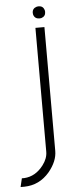

<svg xmlns="http://www.w3.org/2000/svg" viewBox="-96 -625 321 831"><g transform="rotate(-5 64.5 -210.0)"><path d="M83 -503.9H122.1V34.2Q122.1 79.1 85 124Q41 175.8 -24.4 176.8H-41L-32.2 139.6H-21.5Q27.3 136.7 61.5 91.8Q83 63.5 83 34.2ZM77.1 -569.3Q77.1 -588.9 96.7 -594.7Q101.6 -595.7 104.5 -595.7Q124 -595.7 129.9 -577.1Q130.9 -573.2 130.9 -569.3Q130.9 -549.8 112.3 -543.9Q108.4 -543 104.5 -543Q84 -543 78.1 -561.5Q77.1 -566.4 77.1 -569.3Z"/></g></svg>

Font: Post No Bills Jaffna Light
Style: Regular
Weight: 300
Designer: Kosala Senevirathne, Siva Puranthara, Lasantha Premarathna, Tharique Azeez
Foundry: Mooniak
Version: Version 1.220 ; ttfautohint (v1.6)